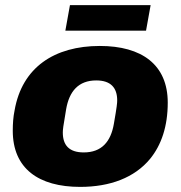

<svg xmlns="http://www.w3.org/2000/svg" viewBox="-20 -720 707 752"><path d="M236 -600H552L570 -700H254ZM294 12C411 12 507 -24 568 -98C612 -152 637 -225 637 -318C637 -467 535 -540 371 -540C193 -540 66 -456 37 -287C32 -263 30 -236 30 -208C30 -60 131 12 294 12ZM308 -123C250 -123 226 -152 226 -201C226 -211 227 -223 239 -292C251 -362 287 -405 357 -405C414 -405 439 -376 439 -327C439 -316 438 -304 426 -235C414 -165 378 -123 308 -123Z"/></svg>

Font: Archivo Black
Style: Italic
Weight: 900
Italic angle: -10°
Designer: Hector Gatti
Foundry: Omnibus-Type
Version: Version 2.001